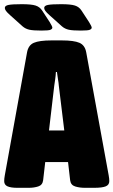

<svg xmlns="http://www.w3.org/2000/svg" viewBox="-26 -895 542 917"><path d="M56 2Q26 2 10 -5Q-6 -12 -6 -30Q-6 -42 -3 -58L103 -644Q109 -679 135.5 -690.5Q162 -702 220 -702H269Q327 -702 353.5 -690.5Q380 -679 386 -644L493 -58Q496 -42 496 -30Q496 -12 479 -5Q462 2 424 2H379Q354 2 333 -4.5Q312 -11 309 -34L299 -121H190L180 -34Q177 -11 156.5 -4.5Q136 2 112 2ZM233 -485 208 -272H281L255 -485Q254 -499 251 -516Q248 -533 246 -551H241Q240 -533 237.5 -516Q235 -499 233 -485ZM172 -749Q133 -749 114.5 -753Q96 -757 82 -769L24 -821Q8 -835 2.5 -843Q-3 -851 -3 -857Q-3 -868 15 -871.5Q33 -875 78 -875Q124 -875 144 -868.5Q164 -862 175 -845L211 -790Q224 -769 224 -763Q224 -757 215.5 -753Q207 -749 172 -749ZM360 -749Q321 -749 302.5 -753Q284 -757 270 -769L212 -821Q196 -835 190.5 -843Q185 -851 185 -857Q185 -868 203 -871.5Q221 -875 266 -875Q312 -875 332 -868.5Q352 -862 363 -845L399 -790Q412 -769 412 -763Q412 -757 403.5 -753Q395 -749 360 -749Z"/></svg>

Font: Asap Condensed Black
Style: Regular
Weight: 900
Width: 3
Designer: Pablo Cosgaya
Foundry: Omnibus-Type
Version: Version 3.001; ttfautohint (v1.8.4.7-5d5b)